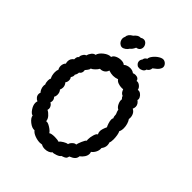

<svg xmlns="http://www.w3.org/2000/svg" viewBox="-248 -1035 1170 1170"><g transform="rotate(45 337.5 -450.0)"><path d="M600 -338Q600 -317 595 -308Q599 -297 599 -286Q599 -267 585 -249Q587 -232 579 -215Q571 -198 556 -187Q559 -180 559 -173Q559 -158 549.5 -143.5Q540 -129 526 -119Q525 -103 514.5 -92.5Q504 -82 483 -74Q480 -60 474 -55Q468 -50 459.5 -47Q451 -44 446 -42Q442 -33 421.5 -25.5Q401 -18 392 -20Q388 -12 374.5 -6Q361 0 345 0Q326 0 314 -8Q304 -6 297 -6Q276 -6 253 -14.5Q230 -23 220 -37Q199 -35 174.5 -54.5Q150 -74 148 -93Q136 -93 120.5 -115.5Q105 -138 105 -159Q105 -167 108 -174Q96 -179 88.5 -189Q81 -199 81 -211Q81 -218 84 -225Q77 -231 72 -243.5Q67 -256 67 -268Q67 -274 69 -280Q63 -292 63 -309Q63 -324 68 -330Q63 -337 60 -349.5Q57 -362 57 -375Q57 -391 62 -401Q55 -412 55 -427Q55 -437 59 -446.5Q63 -456 68 -459Q65 -468 65 -477Q65 -500 85 -514Q85 -539 97 -544Q93 -551 102 -566.5Q111 -582 120 -582Q124 -598 134.5 -611Q145 -624 158 -625Q163 -646 187.5 -665Q212 -684 234 -683Q238 -697 255 -705Q272 -713 291 -713Q313 -713 323 -703Q328 -709 339.5 -713.5Q351 -718 364 -718Q384 -718 398 -707Q407 -711 417 -711Q430 -711 438 -705Q446 -699 447 -689Q459 -693 473.5 -682.5Q488 -672 491 -656Q502 -659 513.5 -651.5Q525 -644 531 -632Q537 -620 533 -611Q542 -605 548.5 -595.5Q555 -586 555 -574Q555 -565 550 -553Q564 -547 571.5 -533Q579 -519 579 -503Q579 -496 578 -492Q586 -481 591 -464.5Q596 -448 596 -431Q596 -411 589 -398Q594 -390 597 -372.5Q600 -355 600 -338ZM461 -155Q462 -164 472.5 -189Q483 -214 490 -217Q489 -220 489 -228Q489 -247 495.5 -268.5Q502 -290 511 -292Q505 -303 505 -315Q505 -332 519 -362Q514 -371 509 -386.5Q504 -402 504 -414Q504 -424 508 -428Q502 -438 502 -457Q493 -477 492 -487Q478 -493 469 -512.5Q460 -532 463 -547Q454 -555 451 -565Q441 -569 435.5 -576Q430 -583 425 -596L414 -595Q397 -595 382 -600.5Q367 -606 360 -617Q341 -610 323 -610Q306 -610 285 -617Q280 -600 266.5 -591.5Q253 -583 237 -584Q232 -574 219.5 -561.5Q207 -549 196 -545Q196 -536 187.5 -526Q179 -516 177 -513Q178 -510 178 -504Q178 -486 163 -477Q163 -463 154 -450Q155 -448 155 -444Q155 -434 147 -422Q154 -414 154 -401Q154 -386 146 -377Q159 -362 159 -344Q159 -334 154 -322Q166 -310 166 -288Q166 -275 160 -266Q171 -255 171 -240Q171 -232 168 -226Q178 -221 184 -211.5Q190 -202 190 -192Q190 -189 188 -181Q204 -173 217 -158Q230 -143 231 -126Q243 -130 266.5 -115Q290 -100 296 -88Q306 -96 336 -96Q360 -96 372 -91Q379 -101 396 -111Q413 -121 424 -122Q426 -133 438 -144.5Q450 -156 461 -155ZM203 -812Q203 -801 208.5 -791Q214 -781 223 -776Q229 -771 238 -771Q249 -771 261 -779.5Q273 -788 279 -799Q293 -809 302 -831Q317 -833 324.5 -842Q332 -851 332 -863Q332 -877 322.5 -888.5Q313 -900 299 -900Q289 -900 279 -893Q267 -894 256 -887Q245 -880 238 -870Q208 -853 208 -831Q203 -821 203 -812ZM404 -755Q391 -755 385 -761Q372 -771 372 -786Q372 -797 380 -807Q382 -824 398 -831Q398 -844 411.5 -861Q425 -878 443.5 -889Q462 -900 475 -897Q487 -894 495 -884.5Q503 -875 503 -864Q503 -856 498 -848Q495 -840 482.5 -829Q470 -818 461 -812Q461 -802 455.5 -793.5Q450 -785 441 -781Q439 -769 427.5 -762Q416 -755 404 -755Z"/></g></svg>

Font: Pangolin
Style: Regular
Weight: 400
Designer: Kevin Burke
Foundry: Google, Inc.
Version: Version 1.101